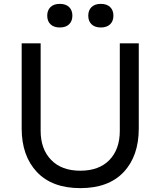

<svg xmlns="http://www.w3.org/2000/svg" viewBox="-20 -954 829 992"><path d="M337 -828.5Q320 -812 289 -812Q258 -812 241 -828.5Q224 -845 224 -873Q224 -901 241 -917.5Q258 -934 289 -934Q320 -934 337 -917.5Q354 -901 354 -873Q354 -845 337 -828.5ZM549 -828.5Q532 -812 501 -812Q470 -812 453 -828.5Q436 -845 436 -873Q436 -901 453 -917.5Q470 -934 501 -934Q532 -934 549 -917.5Q566 -901 566 -873Q566 -845 549 -828.5ZM92 -290V-730H190V-278Q190 -184 244 -128Q298 -72 395 -72Q492 -72 545.5 -127.5Q599 -183 599 -278V-730H697V-290Q697 -148 619 -65Q541 18 395 18Q249 18 170.5 -65.5Q92 -149 92 -290Z"/></svg>

Font: Sora
Style: Regular
Weight: 400
Designer: Jonathan Barnbrook, Julián Moncada
Foundry: Barnbrook Fonts
Version: Version 2.000